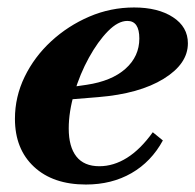

<svg xmlns="http://www.w3.org/2000/svg" viewBox="-20 -480 523 514"><path d="M210 14Q122 14 71 -33.5Q20 -81 20 -162Q20 -221 46 -274.5Q72 -328 117 -369.5Q162 -411 219 -435.5Q276 -460 339 -460Q403 -460 443 -434Q483 -408 483 -364Q483 -309 418 -269Q353 -229 243 -220L133 -211L136 -242L212 -253Q279 -263 316 -296Q353 -329 353 -377Q353 -424 321 -424Q296 -424 269 -396.5Q242 -369 218 -325.5Q194 -282 179 -231.5Q164 -181 164 -136Q164 -87 184.5 -61Q205 -35 246 -35Q284 -35 320 -57.5Q356 -80 389 -126L416 -104Q385 -47 332 -16.5Q279 14 210 14Z"/></svg>

Font: Baskervville
Style: Bold Italic
Weight: 700
Italic angle: -18°
Version: Version 1.100